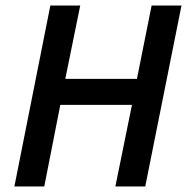

<svg xmlns="http://www.w3.org/2000/svg" viewBox="-20 -674 678 694"><path d="M32 0 162 -654H270L216 -389H475L528 -654H636L505 0H397L457 -295H198L140 0Z"/></svg>

Font: Source Sans Pro SemiBold
Style: Italic
Weight: 600
Italic angle: -11°
Designer: Paul D. Hunt
Foundry: Adobe Systems Incorporated
Version: Version 1.095;hotconv 1.0.109;makeotfexe 2.5.65596